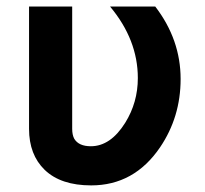

<svg xmlns="http://www.w3.org/2000/svg" viewBox="-20 -557 626 587"><path d="M68.8 -537.1H200.7V-163.1Q200.7 -144.5 207 -132.8Q220.7 -109.9 257.8 -109.9Q317.9 -109.9 362.8 -181.6Q401.4 -243.7 401.4 -318.4Q401.4 -435.5 316.4 -537.1H454.6Q532.2 -436 532.2 -315.4Q532.2 -199.2 469.2 -106.4Q390.1 9.8 258.8 9.8Q166 9.8 116.7 -37.6Q68.8 -84 68.8 -163.1Z"/></svg>

Font: Consola Mono
Style: Bold
Weight: 700
Monospace: yes
Designer: Wojciech Kalinowski "wmk69" (wmk69@o2.pl)
Foundry: Wojciech Kalinowski "wmk69" (wmk69@o2.pl)
Version: Version 2.1.0